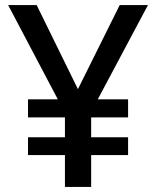

<svg xmlns="http://www.w3.org/2000/svg" viewBox="-20 -734 615 754"><path d="M286 -384 124 -714H12L207 -344H90V-273H235V-195H90V-125H235V0H338V-125H483V-195H338V-273H483V-344H364L561 -714H450Z"/></svg>

Font: Noto Sans Canadian Aboriginal Medium
Style: Regular
Weight: 500
Designer: Monotype Design Team, Typotheque's Kevin King
Foundry: Monotype Imaging Inc.
Version: Version 2.004